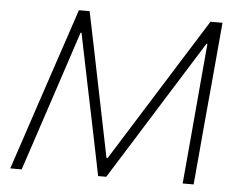

<svg xmlns="http://www.w3.org/2000/svg" viewBox="-51 -775 1056 837"><g transform="rotate(5 477.0 -356.5)"><path d="M23 0Q42.5 -59 62 -116.5Q81 -173.5 102.5 -238.5L181 -473.5Q202.5 -537.5 221.5 -594Q240 -650.5 261 -713H308Q325.5 -628.5 341.8 -549.2Q358 -470 374 -391L437 -82H442L636 -392Q685 -470 734.5 -549.5Q784 -628.5 837 -713H889.5Q884 -652 879 -595.5Q874 -538.5 868 -472.5L846.5 -236.5Q841 -172.5 836 -116.2Q831 -60 825.5 0H777.5Q787 -105.5 795.5 -201.5Q803.5 -297.5 811 -378.5L832 -616H828L668 -360Q610.5 -267.5 552 -174Q493.5 -80.5 443 0H407.5Q397.5 -50 385 -110.8Q372.5 -171.5 359.5 -235.5Q346 -299 334 -358L281 -616H277L198.5 -378.5Q171 -296.5 139.8 -201.2Q108.5 -106 73 0Z"/></g></svg>

Font: Heraclito ExtraLight
Style: Italic
Weight: 200
Italic angle: -12°
Designer: Kostas Bartsokas (font) & Cristiano Sobral (main changes)
Foundry: Kostas Bartsokas (font) & Cristiano Sobral (main changes)
Version: Version 1.00;July 8, 2020;FontCreator 13.0.0.2655 64-bit